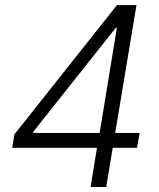

<svg xmlns="http://www.w3.org/2000/svg" viewBox="-20 -748 635 768"><path d="M28.8 -156.7 37.6 -210.4 447.8 -727.5H487.3L472.7 -637.2H443.4L113.3 -221.2V-216.3H538.6L527.8 -156.7ZM342.3 0 370.6 -173.8 375.5 -197.8 462.4 -727.5H525.9L404.8 0Z"/></svg>

Font: Inter Tight Light
Style: Italic
Weight: 300
Italic angle: -9.39999°
Designer: Rasmus Andersson
Foundry: rsms
Version: Version 3.004